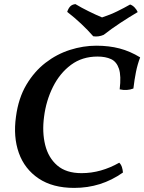

<svg xmlns="http://www.w3.org/2000/svg" viewBox="-20 -908 704 937"><path d="M664 -628Q651 -594 643.5 -556.5Q636 -519 631 -476Q600 -464 564 -472Q572 -538 560.5 -572.5Q549 -607 522 -619.5Q495 -632 456 -632Q381 -632 326.5 -591.5Q272 -551 238.5 -484Q205 -417 195 -338Q185 -263 200.5 -200.5Q216 -138 259.5 -100.5Q303 -63 378 -63Q426 -63 472 -76Q518 -89 562 -114Q571 -105 575 -92.5Q579 -80 580 -66Q526 -28 467 -9.5Q408 9 342 9Q237 9 168.5 -37Q100 -83 72 -161.5Q44 -240 58 -339Q70 -429 108.5 -494Q147 -559 202 -601.5Q257 -644 321.5 -664.5Q386 -685 450 -685Q512 -685 563.5 -671.5Q615 -658 664 -628ZM435 -731Q409 -761 376 -792Q343 -823 308 -850Q313 -866 322 -876Q331 -886 348 -888Q378 -870 412.5 -853Q447 -836 478 -823Q518 -836 552.5 -853Q587 -870 615 -886Q627 -882 637 -871.5Q647 -861 652 -849Q611 -825 567 -796Q523 -767 486 -738Q461 -727 435 -731Z"/></svg>

Font: Vollkorn SemiBold
Style: Italic
Weight: 600
Italic angle: -11°
Designer: Friedrich Althausen
Foundry: Friedrich Althausen
Version: Version 5.000